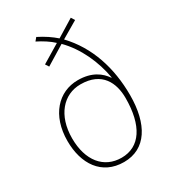

<svg xmlns="http://www.w3.org/2000/svg" viewBox="-186 -857 869 967"><g transform="rotate(-30 248.5 -373.5)"><path d="M179 -757 164 -739C196 -723 230 -702 254 -679L148 -615L161 -595L272 -663C343 -592 389 -489 406 -390H404C378 -428 333 -464 251 -464C138 -464 53 -373 53 -224C53 -92 118 10 248 10C376 10 442 -99 442 -267C442 -425 396 -569 294 -676L391 -733L378 -754L277 -692C251 -715 219 -737 179 -757ZM252 -439C377 -439 415 -353 415 -266C415 -106 355 -15 248 -15C145 -15 80 -95 80 -224C80 -357 153 -439 252 -439Z"/></g></svg>

Font: Noto Sans Armenian SemiCondensed Thin
Style: Regular
Weight: 100
Width: 4
Designer: Monotype Design Team
Foundry: Monotype Imaging Inc.
Version: Version 2.008